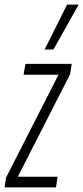

<svg xmlns="http://www.w3.org/2000/svg" viewBox="-38 -810 360 830"><path d="M-18 0 -12 -42 215 -487H64L72 -534H272L265 -489L39 -46H211L204 0ZM155 -596 252 -790H302L193 -596Z"/></svg>

Font: Georama ExtraCondensed Light
Style: Italic
Weight: 300
Width: 2
Italic angle: -9°
Designer: Jean-Baptiste Levee
Foundry: Production Type
Version: Version 1.000